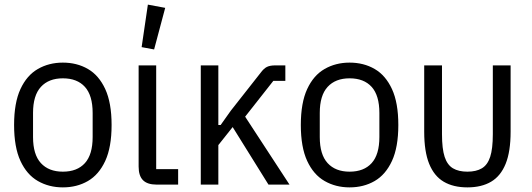

<svg xmlns="http://www.w3.org/2000/svg" viewBox="-20 -799 2301 831"><path d="M252 12Q192 12 144 -15.5Q96 -43 68.5 -102.5Q41 -162 41 -258Q41 -354 68.5 -413.5Q96 -473 144 -500.5Q192 -528 252 -528Q313 -528 360.5 -500.5Q408 -473 435.5 -413.5Q463 -354 463 -258Q463 -162 435.5 -102.5Q408 -43 360.5 -15.5Q313 12 252 12ZM252 -56Q314 -56 347.5 -93Q381 -130 381 -206V-310Q381 -386 347.5 -423Q314 -460 252 -460Q191 -460 157 -423Q123 -386 123 -310V-206Q123 -130 157 -93Q191 -56 252 -56Z M751 -67V0H658Q618 0 599 -19Q580 -38 580 -78V-516H656V-67ZM695 -765 647 -585 593 -595 620 -779Z M1142 0 987 -249 925 -171V0H849V-516H925V-258H935L979 -320L1108 -484Q1122 -503 1135.5 -509.5Q1149 -516 1171 -516H1215V-449H1163L1041 -294L1233 0Z M1493 12Q1433 12 1385 -15.5Q1337 -43 1309.5 -102.5Q1282 -162 1282 -258Q1282 -354 1309.5 -413.5Q1337 -473 1385 -500.5Q1433 -528 1493 -528Q1554 -528 1601.5 -500.5Q1649 -473 1676.5 -413.5Q1704 -354 1704 -258Q1704 -162 1676.5 -102.5Q1649 -43 1601.5 -15.5Q1554 12 1493 12ZM1493 -56Q1555 -56 1588.5 -93Q1622 -130 1622 -206V-310Q1622 -386 1588.5 -423Q1555 -460 1493 -460Q1432 -460 1398 -423Q1364 -386 1364 -310V-206Q1364 -130 1398 -93Q1432 -56 1493 -56Z M1893 -516V-218Q1893 -155 1904.5 -120Q1916 -85 1940.5 -70.5Q1965 -56 2003 -56Q2041 -56 2065.5 -70.5Q2090 -85 2101.5 -120Q2113 -155 2113 -218V-516H2190V-229Q2190 -143 2168.5 -90Q2147 -37 2105.5 -12.5Q2064 12 2003 12Q1942 12 1900.5 -12.5Q1859 -37 1837.5 -90Q1816 -143 1816 -229V-516Z"/></svg>

Font: IBM Plex Sans Condensed
Style: Regular
Weight: 400
Width: 3
Designer: Mike Abbink, Paul van der Laan, Pieter van Rosmalen
Foundry: Bold Monday
Version: Version 3.201